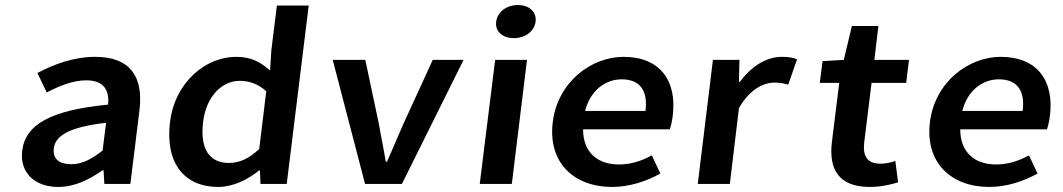

<svg xmlns="http://www.w3.org/2000/svg" viewBox="-20 -728 4206 760"><path d="M68 -132C57 -46 116 12 211 12C275 12 333 -17 386 -54H390L393 0H496L532 -291C549 -428 492 -503 357 -503C271 -503 192 -473 128 -439L165 -362C215 -388 268 -410 322 -410C395 -410 413 -366 408 -314C184 -292 81 -237 68 -132ZM193 -141C199 -190 252 -225 400 -242L386 -132C342 -98 306 -78 262 -78C217 -78 188 -97 193 -141Z M653 -245C633 -83 709 12 844 12C902 12 961 -17 1005 -53H1009L1011 0H1115L1202 -706H1076L1054 -528L1049 -449C1011 -482 976 -503 914 -503C796 -503 673 -405 653 -245ZM784 -246C797 -349 860 -408 929 -408C965 -408 1000 -397 1034 -367L1006 -138C965 -100 928 -83 886 -83C808 -83 771 -140 784 -246Z M1425 0H1571L1815 -491H1693L1576 -236C1555 -188 1534 -138 1512 -88H1507C1499 -138 1488 -188 1480 -236L1426 -491H1297Z M2014 -577C2059 -577 2095 -604 2100 -642C2105 -681 2075 -708 2030 -708C1985 -708 1949 -681 1944 -642C1939 -604 1969 -577 2014 -577ZM1879 0H2006L2066 -491H1940Z M2168 -245C2148 -83 2253 12 2403 12C2471 12 2538 -10 2594 -41L2560 -113C2518 -90 2476 -77 2430 -77C2343 -77 2288 -127 2288 -216H2631C2636 -228 2640 -248 2643 -270C2660 -407 2594 -503 2448 -503C2322 -503 2188 -405 2168 -245ZM2296 -289C2317 -371 2377 -414 2441 -414C2515 -414 2545 -367 2535 -289Z M2742 0H2869L2905 -300C2947 -374 3002 -401 3045 -401C3068 -401 3082 -398 3100 -393L3135 -493C3119 -500 3102 -503 3074 -503C3017 -503 2955 -468 2909 -404H2905L2907 -491H2802Z M3273 -166C3260 -60 3298 12 3423 12C3466 12 3504 3 3535 -6L3524 -91C3508 -85 3485 -80 3466 -80C3414 -80 3394 -108 3401 -166L3430 -400H3567L3578 -491H3441L3457 -625H3352L3320 -491L3236 -486L3225 -400H3302Z M3661 -245C3641 -83 3746 12 3896 12C3964 12 4031 -10 4087 -41L4053 -113C4011 -90 3969 -77 3923 -77C3836 -77 3781 -127 3781 -216H4124C4129 -228 4133 -248 4136 -270C4153 -407 4087 -503 3941 -503C3815 -503 3681 -405 3661 -245ZM3789 -289C3810 -371 3870 -414 3934 -414C4008 -414 4038 -367 4028 -289Z"/></svg>

Font: Falling Sky
Style: ExtObl
Weight: 400
Designer: Paul D. Hunt
Foundry: Adobe Systems Incorporated
Version: Version 1.02